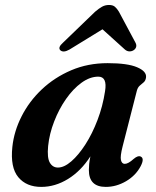

<svg xmlns="http://www.w3.org/2000/svg" viewBox="-20 -722 614 754"><path d="M461.5 -147Q451.5 -108 455 -93.2Q458.5 -78.5 470 -78.5Q483.5 -78.5 505 -98Q522 -112.5 533 -107Q548 -99.5 532.5 -69.5Q513 -32.5 474.8 -10.2Q436.5 12 395.5 12Q329 12 329 -54Q329 -65.5 330.2 -78.2Q331.5 -91 335 -108Q298 -50.5 247.2 -19.2Q196.5 12 142 12Q83.5 12 51.8 -26.2Q20 -64.5 28.5 -145Q35 -206.5 64.8 -265.2Q94.5 -324 144.2 -371Q194 -418 259.5 -446Q325 -474 402.5 -474Q480.5 -474 518.2 -458Q556 -442 553.5 -418.5Q552 -405.5 544.5 -399Q537 -392.5 529 -385.8Q521 -379 517.5 -366ZM169 -148.5Q164.5 -102 175.8 -83Q187 -64 207.5 -64Q232 -64 260.2 -88.5Q288.5 -113 315.5 -155Q342.5 -197 363 -250.8Q383.5 -304.5 392.5 -363.5Q402 -421 366 -421Q333 -421 300 -397Q267 -373 239.2 -333.2Q211.5 -293.5 192.8 -245.2Q174 -197 169 -148.5ZM253 -527.5Q228.5 -513.5 216.5 -525Q206.5 -536 227.5 -554.5L353.5 -676Q368 -688.5 380.5 -695.5Q393 -702.5 408 -702.5Q423 -702.5 431.2 -695.5Q439.5 -688.5 447 -676L512 -554.5Q517 -545 514.5 -537.2Q512 -529.5 505 -525Q497.5 -520 488 -520.2Q478.5 -520.5 470.5 -527.5L382.5 -607Z"/></svg>

Font: Fraunces 9pt S000 SemiBold
Style: Italic
Weight: 600
Italic angle: -16°
Version: Version 1.000; ttfautohint (v1.8.3)